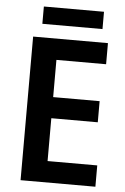

<svg xmlns="http://www.w3.org/2000/svg" viewBox="-58 -909 621 951"><g transform="rotate(5 252.0 -433.5)"><path d="M453 0H81V-714H453V-609H206V-424H437V-319H206V-106H453ZM420 -867V-781H121V-867Z"/></g></svg>

Font: Noto Sans Khmer UI SemiCondensed SemiBold
Style: Regular
Weight: 600
Width: 4
Designer: Danh Hong and the Monotype Design Team
Foundry: Monotype Imaging Inc.
Version: Version 2.002; ttfautohint (v1.8.4.7-5d5b)